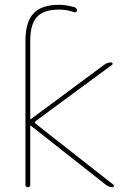

<svg xmlns="http://www.w3.org/2000/svg" viewBox="-20 -780 545 800"><path d="M86 -10V-610Q86 -688 119.5 -724Q153 -760 226 -760Q257 -760 290 -750Q301 -746 301 -736Q301 -732 297.5 -730Q294 -728 290 -729Q259 -740 226 -740Q162 -740 134 -709.5Q106 -679 106 -610V-285Q106 -284 107 -284H109L414 -510Q427 -520 444 -520Q448 -520 449 -516Q450 -512 447 -510L128 -275Q123 -270 128 -265L453 -10Q455 -8 454 -4Q453 0 450 0Q434 0 421 -10L109 -256H107Q106 -256 106 -255V-10Q106 0 96 0Q86 0 86 -10Z"/></svg>

Font: Rounded Mplus 1c Thin
Style: Regular
Weight: 250
Version: Version 1.059.20150529